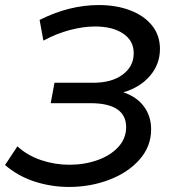

<svg xmlns="http://www.w3.org/2000/svg" viewBox="-27 -730 689 761"><path d="M572 -217Q572 -150 526.5 -98Q481 -46 406 -17.5Q331 11 247 11Q176 11 110 -10.5Q44 -32 -7 -76L42 -150Q81 -114 135.5 -95.5Q190 -77 248 -77Q307 -77 358.5 -95Q410 -113 441.5 -147Q473 -181 473 -226Q473 -273 437.5 -297Q402 -321 332 -321H174L189 -402H343Q416 -402 459.5 -434.5Q503 -467 503 -519Q503 -569 461 -597Q419 -625 350 -625Q303 -625 250 -611Q197 -597 145 -569L130 -651Q247 -710 365 -710Q434 -710 489 -689Q544 -668 575.5 -629Q607 -590 607 -536Q607 -476 568 -430Q529 -384 462 -364Q514 -347 543 -308.5Q572 -270 572 -217Z"/></svg>

Font: Montserrat Alternates Medium
Style: Italic
Weight: 500
Italic angle: -11.3°
Designer: Julieta Ulanovsky
Foundry: Julieta Ulanovsky
Version: Version 7.200